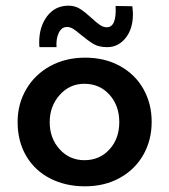

<svg xmlns="http://www.w3.org/2000/svg" viewBox="-20 -645 595 676"><path d="M280 -442Q349 -442 402.5 -412.5Q456 -383 485 -331.5Q514 -280 514 -216Q514 -152 485 -100.5Q456 -49 402.5 -19Q349 11 279 11Q211 11 157 -16.5Q103 -44 72.5 -95.5Q42 -147 42 -216Q42 -279 72.5 -331Q103 -383 157 -412.5Q211 -442 280 -442ZM277 -81Q331 -81 365.5 -119Q400 -157 400 -215Q400 -273 365.5 -311.5Q331 -350 277 -350Q225 -350 190 -310.5Q155 -271 155 -215Q155 -158 190 -119.5Q225 -81 277 -81ZM263 -524Q248 -537 237.5 -543.5Q227 -550 216 -550Q197 -550 187 -529.5Q177 -509 179 -479H119Q118 -485 118 -496Q118 -551 146 -588Q174 -625 221 -625Q244 -625 261.5 -614Q279 -603 303 -581Q320 -565 332 -557Q344 -549 356 -549Q391 -549 387 -624L446 -623Q448 -603 448 -595Q448 -543 422 -511Q396 -479 358 -479Q328 -479 309.5 -490Q291 -501 263 -524Z"/></svg>

Font: Josefin Sans SemiBold
Style: Regular
Weight: 600
Designer: Santiago Orozco
Foundry: Typemade
Version: Version 2.000